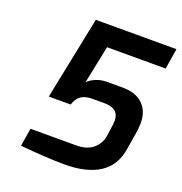

<svg xmlns="http://www.w3.org/2000/svg" viewBox="-133 -853 920 973"><g transform="rotate(20 327.0 -366.5)"><path d="M81 -9 97 -106H344Q400 -106 433 -133.5Q466 -161 473 -203L482 -265Q484 -281 484 -289Q484 -356 404 -356H339Q301 -356 279 -340.5Q257 -325 246 -291H128L219 -738H654L636 -627H320L278 -423Q295 -440 321.5 -451Q348 -462 380 -462H463Q536 -462 574 -424.5Q612 -387 612 -325Q612 -313 610 -287L592 -178Q578 -85 508.5 -40Q439 5 321 5Q225 5 81 -9Z"/></g></svg>

Font: Exo SemiBold
Style: Italic
Weight: 600
Italic angle: -9°
Designer: Natanael Gama
Foundry: Natanael Gama
Version: Version 1.500; ttfautohint (v1.6)